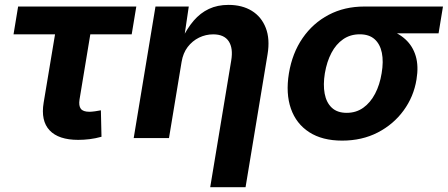

<svg xmlns="http://www.w3.org/2000/svg" viewBox="-20 -573 1859 797"><path d="M304.8 7.6Q223.1 7.6 185.9 -32Q148.7 -71.6 161.2 -146.9L208.5 -430.6H36.2L55.2 -545.9H545.8L526.7 -430.6H354.9L310.1 -159.8Q306.1 -134.2 315.4 -121.6Q324.6 -109 351.3 -109Q359.9 -109 375.2 -111.1Q390.5 -113.2 398.8 -115.1L401.3 -5.3Q376.2 1.7 351.8 4.7Q327.3 7.6 304.8 7.6Z M733.8 -316.1 681.5 0H535L625.4 -545.9H763.6L743.5 -409.6H734.7Q756.9 -455.6 784.3 -487.5Q811.7 -519.3 847.2 -536Q882.8 -552.7 928.3 -552.7Q985.1 -552.7 1025.2 -528.1Q1065.3 -503.4 1083.2 -457.3Q1101.2 -411.3 1090.6 -347.2L999.3 204.1H852.6L939.8 -321.7Q948.4 -373 929.4 -401.7Q910.4 -430.4 864.9 -430.4Q834.2 -430.4 806.3 -416.9Q778.5 -403.3 759.1 -378Q739.8 -352.6 733.8 -316.1Z M1400.2 10.7Q1317.8 10.7 1263.7 -24.2Q1209.6 -59.1 1187.6 -121.9Q1165.6 -184.8 1179.3 -268.7Q1193.2 -352.5 1236 -414.7Q1278.9 -477 1344.5 -511.5Q1410.1 -545.9 1492.2 -545.9H1818.8L1800.5 -434.5H1562.3L1473.2 -430.6Q1434.1 -430.6 1404.4 -410.1Q1374.8 -389.6 1355.8 -353.4Q1336.7 -317.1 1328.5 -269Q1320.8 -221.5 1327.7 -184.4Q1334.6 -147.2 1357.3 -125.9Q1380 -104.6 1419.2 -104.6Q1458.3 -104.6 1487.9 -125.7Q1517.5 -146.8 1537 -183.9Q1556.5 -221.1 1564.2 -269Q1572.5 -317.6 1565.1 -353.8Q1557.7 -390.1 1534.9 -410.4Q1512.1 -430.6 1473.2 -430.6L1479.2 -466.1Q1538.6 -466.1 1585.3 -452Q1632.1 -438 1662.8 -409.8Q1693.5 -381.7 1705.8 -340.1Q1718.1 -298.5 1708.9 -242.9Q1697.3 -171.6 1655.2 -114.1Q1613.2 -56.6 1547.9 -22.9Q1482.5 10.7 1400.2 10.7Z"/></svg>

Font: Inter
Style: Italic
Weight: 400
Italic angle: -9.3988°
Designer: Rasmus Andersson
Foundry: rsms
Version: Version 4.001;git-66647c0bb